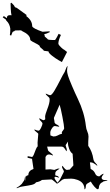

<svg xmlns="http://www.w3.org/2000/svg" viewBox="-203 -1393 833 1452"><path d="M127.9 -1009.3Q127.9 -1014.2 113 -1025.4Q98.1 -1036.6 98.1 -1041.5Q98.1 -1048.8 79.8 -1058.6Q61.5 -1068.4 43.5 -1077.6Q25.4 -1086.9 25.4 -1094.2Q25.4 -1129.9 -38.1 -1159.2Q-38.1 -1162.6 -48.3 -1163.6L-89.4 -1162.6Q-95.2 -1154.3 -103.5 -1154.3Q-108.4 -1154.3 -118.7 -1124L-128.4 -1127.9Q-125 -1149.4 -125 -1175.8Q-130.4 -1214.4 -153.8 -1235.4Q-158.7 -1241.2 -158.7 -1245.1L-182.6 -1262.2L-173.8 -1271.5L-151.4 -1255.4Q-151.4 -1278.3 -128.9 -1278.3L-113.8 -1277.8Q-121.1 -1277.8 -123 -1368.2L-116.7 -1372.6Q-91.8 -1349.1 -91.8 -1341.3Q-91.8 -1338.4 -76.2 -1333.5L-1.5 -1279.3H-2.9L-3.4 -1270.5Q40.5 -1238.3 40.5 -1194.3Q45.4 -1178.2 118.7 -1152.8Q124 -1153.8 171.9 -1156.2L173.3 -1149.9Q147 -1136.7 130.9 -1134.3Q134.8 -1130.4 135.7 -1116.7L157.2 -1097.7Q153.3 -1090.3 213.4 -1090.3Q213.9 -1090.3 221.2 -1101.6Q228.5 -1112.8 240.2 -1137.2L257.8 -1128.9Q238.3 -1088.4 238.3 -1062Q241.2 -1051.3 259.5 -1034.2Q277.8 -1017.1 282.2 -1017.1L304.2 -1000L265.1 -923.8L239.7 -938Q214.4 -952.6 189 -972.9Q163.6 -993.2 163.6 -1004.4ZM567.4 -41Q572.8 -31.7 590.8 -31.2Q608.9 -30.8 610.4 -27.8Q610.4 -25.9 597.7 -24.7Q585 -23.4 580.6 -21.5Q576.2 -19.5 574.2 -17.1Q572.3 -14.6 565.7 -12Q559.1 -9.3 553 0.2Q546.9 9.8 545.9 17.6Q544.4 38.1 537.1 38.1Q527.8 38.1 511.2 19Q494.6 0 483.4 -20L459 -5.9Q446.3 0.5 445.8 18.1Q445.3 35.6 436 39.1Q436 -14.6 381.3 -33.2Q356 -42 336.7 -42Q317.4 -42 283.2 -40L267.1 -33.2Q265.6 -32.7 256.8 -24.4Q232.4 -2.9 223.1 -2.9L227.1 -6.8H226.1Q224.1 -6.8 207.5 -21.5Q190.9 -36.1 185.1 -36.1L114.3 -32.2Q99.1 -19.5 69.3 -14.2Q62 -1 36.9 4.9Q11.7 10.7 -20 15.1Q-51.8 19.5 -61.3 24.7Q-70.8 29.8 -74.2 29.8Q-77.6 29.8 -79.6 28.8Q-52.7 13.2 -38.6 -2L-21 -27.8Q-17.1 -32.7 -15.4 -46.9Q-13.7 -61 -10.7 -64Q-12.7 -45.9 -12.7 -36.9Q-12.7 -27.8 -10.7 -25.9V-36.1Q-10.7 -66.9 11.2 -67.9Q11.2 -102.5 50.3 -115.2L39.1 -191.9L5.4 -200.2L6.3 -211.9Q33.7 -206.1 38.1 -206.1Q45.4 -206.1 52 -222.2Q58.6 -238.3 66.2 -258.8Q73.7 -279.3 82 -286.1Q81.1 -295.9 81.1 -314L86.4 -379.9Q86.4 -384.8 72 -395Q57.6 -405.3 57.1 -412.1V-414.1Q79.1 -404.8 88.1 -404.8Q97.2 -404.8 107.7 -427.2Q118.2 -449.7 118.2 -457.8Q118.2 -465.8 106.4 -476.6Q91.3 -491.2 95.2 -499Q119.6 -483.9 125.7 -483.9Q131.8 -483.9 139.2 -491.2Q138.2 -495.1 138.2 -510.5Q138.2 -525.9 155.3 -569.6Q172.4 -613.3 172.4 -638.2L171.4 -649.9Q171.4 -653.8 157.5 -665.3Q143.6 -676.8 143.1 -683.1V-685.1Q169.4 -672.9 176.3 -672.9Q188 -672.9 208.5 -707Q229 -741.2 252.2 -787.1Q275.4 -833 281 -840.3Q286.6 -847.7 290 -858.9Q300.8 -890.6 308.1 -894Q304.2 -871.1 304.2 -857.7Q304.2 -844.2 311.5 -820.1Q318.8 -795.9 342.3 -741.2Q365.7 -686.5 385.3 -646Q435.1 -542.5 446.3 -441.9Q448.7 -417 457.5 -397.9Q466.3 -378.9 466.3 -359.9L464.4 -320.8V-290Q494.6 -248 503.4 -188Q506.3 -172.9 519.3 -160.4Q532.2 -147.9 532.2 -141.1L533.2 -138.2Q501.5 -165 485.4 -165H477.1L482.4 -115.2Q506.8 -104.5 516.6 -81.1Q525.4 -59.1 548.3 -59.1Q549.3 -59.1 561 -69.1Q572.8 -79.1 582 -79.1Q565.4 -56.6 565.4 -51.3Q565.4 -45.9 567.4 -42ZM303.2 -107.9 309.1 -108.9 324.2 -110.8 352.1 -142.1 346.2 -230Q329.1 -242.2 320.1 -267.8Q311 -293.5 311 -305.7Q311 -317.9 311.5 -319.8Q312 -321.8 312 -323.2L297.4 -301.8Q293.5 -296.4 293.5 -292.5Q293.5 -288.6 297.9 -277.8Q302.2 -267.1 302.2 -259.5Q302.2 -252 299.3 -249Q285.2 -272.5 278.6 -278.3Q272 -284.2 262.2 -284.2H153.3L160.2 -256.8Q161.6 -251 179.4 -237.8Q197.3 -224.6 198.2 -216.8Q177.2 -225.1 167.7 -225.1Q158.2 -225.1 150.4 -219.2L141.1 -206.1V-110.8L178.2 -112.8L208 -107.9Q210.4 -107.9 221.4 -113Q232.4 -118.2 239.3 -118.2Q246.1 -118.2 248 -117.2Q229 -105.5 222.9 -99.4Q216.8 -93.3 215.3 -85.9V-75.2L214.4 -71.8Q214.4 -64.9 221.7 -64.5Q237.3 -63.5 244.1 -48.8Q222.2 -56.2 215.6 -56.2Q209 -56.2 209 -47.9Q211.4 -36.1 231.4 -11.2Q248.5 -29.3 252.9 -40Q257.3 -50.8 268.8 -71.8Q280.3 -92.8 280.3 -96.7Q280.3 -100.6 273.2 -112.8Q266.1 -125 266.1 -130.1Q266.1 -135.3 270 -139.2Q291 -107.9 303.2 -107.9ZM241.2 -435.1 212.4 -439.9Q202.1 -439.9 193.4 -427.7Q177.2 -405.8 177.2 -389.4Q177.2 -373 178.2 -369.1L200.2 -360.8Q218.8 -360.8 231.4 -367.9Q244.1 -375 250 -377L266.1 -381.8Q264.2 -385.7 264.2 -390.6Q264.2 -395.5 273.2 -406.2Q282.2 -417 282.2 -421.9Q282.2 -441.9 269 -509.5Q255.9 -577.1 248 -601.1L205.1 -502.9V-493.2Q207 -491.2 209 -473.1V-469.2Q210.9 -457 232.4 -448.2Q244.6 -439.9 245.1 -437Q245.1 -435.1 241.2 -435.1Z"/></svg>

Font: Eater Caps
Style: Regular
Weight: 400
Version: Version 001.002